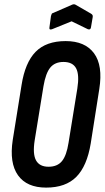

<svg xmlns="http://www.w3.org/2000/svg" viewBox="-20 -848 477 874"><path d="M190 6Q102 6 62 -50Q22 -106 38 -211L78 -460Q94 -563 142 -612Q190 -661 279 -661Q367 -661 408 -605.5Q449 -550 432 -443L393 -195Q376 -92 327.5 -43Q279 6 190 6ZM201 -89Q241 -89 262 -114.5Q283 -140 292 -198L332 -445Q342 -508 326.5 -537Q311 -566 269 -566Q230 -566 209 -540.5Q188 -515 178 -456L138 -210Q128 -147 144 -118Q160 -89 201 -89ZM217 -715Q203 -710 205 -723L212 -775Q214 -782 215.5 -785Q217 -788 222 -789L309 -827Q317 -830 323 -827L394 -786Q399 -783 401 -779.5Q403 -776 402 -770L394 -723Q392 -711 380 -715L306 -751Z"/></svg>

Font: Sofia Sans Extra Condensed
Style: Bold Italic
Weight: 700
Italic angle: -9°
Designer: Botio Nikoltchev, Ani Petrova
Foundry: lettersoup
Version: Version 4.101